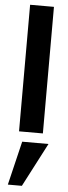

<svg xmlns="http://www.w3.org/2000/svg" viewBox="-66 -753 387 1091"><g transform="rotate(5 127.5 -207.5)"><path d="M60 0H196V-722H60ZM233 57H83L23 307H103Z"/></g></svg>

Font: Perun
Style: Bold
Weight: 700
Foundry: Copyright (c) Stefan Peev, Context Ltd, 2016
Version: Version 1.089